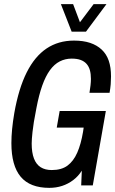

<svg xmlns="http://www.w3.org/2000/svg" viewBox="-20 -895 557 927"><path d="M218 12Q125 12 80 -41.5Q35 -95 35 -204Q35 -236 38.5 -272Q42 -308 49 -349Q70 -468 109 -545.5Q148 -623 205 -661Q262 -699 337 -699Q382 -699 415 -688Q448 -677 471 -655.5Q494 -634 505 -602Q516 -570 516 -526Q516 -508 514.5 -488.5Q513 -469 509 -447H412Q415 -465 417 -482.5Q419 -500 419 -514Q419 -538 414 -556Q409 -574 398 -586.5Q387 -599 369.5 -605.5Q352 -612 326 -612Q295 -612 268.5 -598.5Q242 -585 221 -556Q200 -527 184 -482Q168 -437 156 -374Q148 -334 143.5 -306Q139 -278 137 -258.5Q135 -239 134 -226Q133 -213 133 -202Q133 -158 144 -129.5Q155 -101 176.5 -87.5Q198 -74 230 -74Q277 -74 306 -95.5Q335 -117 353 -158Q371 -199 381 -259L384 -279H254L268 -359H491L428 0H372L375 -71Q358 -44 333.5 -25.5Q309 -7 280 2.5Q251 12 218 12ZM494 -875 395 -742H326L274 -875H333L379 -753H340L432 -875Z"/></svg>

Font: Archivo ExtraCondensed Medium
Style: Italic
Weight: 500
Width: 2
Italic angle: -10°
Designer: Hector Gatti
Foundry: Omnibus-Type
Version: Version 2.001